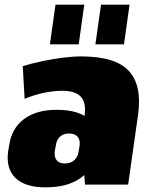

<svg xmlns="http://www.w3.org/2000/svg" viewBox="-20 -795 654 827"><path d="M331 -208 345 -303Q351 -354 327.5 -379Q304 -404 248 -404Q210 -404 166 -394.5Q122 -385 86 -369L78 -510Q120 -523 164 -532Q208 -541 251 -546.5Q294 -552 330 -552Q476 -552 534 -490.5Q592 -429 575 -303L532 0H346ZM176 12Q88 12 46.5 -28.5Q5 -69 15 -143L19 -166Q29 -241 82.5 -281.5Q136 -322 224 -322Q318 -322 363 -282Q408 -242 398 -167L394 -144Q384 -69 327.5 -28.5Q271 12 176 12ZM259 -91Q285 -91 300.5 -105.5Q316 -120 319 -145L323 -167Q326 -193 314 -206.5Q302 -220 277 -220Q253 -220 238 -206Q223 -192 220 -166L216 -144Q213 -120 223.5 -105.5Q234 -91 259 -91ZM343 -775 319 -604H195L219 -775ZM538 -775 514 -604H391L415 -775Z"/></svg>

Font: Pathway Extreme Condensed Black
Style: Italic
Weight: 900
Width: 3
Italic angle: -8°
Version: Version 1.001;gftools[0.9.26]